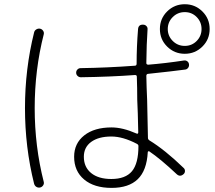

<svg xmlns="http://www.w3.org/2000/svg" viewBox="-20 -872 1040 927"><path d="M648.4 -167Q648.4 -173.8 640.6 -177.7Q573.2 -212.9 517.6 -212.9Q456.1 -212.9 420.4 -187Q384.8 -161.1 384.8 -115.2Q384.8 -65.4 419.9 -36.6Q455.1 -7.8 517.6 -7.8Q585.9 -7.8 617.2 -45.4Q648.4 -83 648.4 -167ZM638.7 -227.5Q646.5 -223.6 647.5 -232.4Q645.5 -337.9 642.6 -390.6Q642.6 -409.2 642.1 -446.8Q641.6 -484.4 640.6 -502Q640.6 -509.8 631.8 -509.8Q513.7 -501 370.1 -499Q361.3 -499 354.5 -505.4Q347.7 -511.7 347.7 -521Q347.7 -530.3 354 -536.6Q360.4 -543 369.1 -543Q498 -544.9 630.9 -554.7Q639.6 -554.7 639.6 -564.5Q639.6 -646.5 646.5 -731.4Q648.4 -753.9 670.9 -752.9Q680.7 -752.9 687 -746.1Q693.4 -739.3 692.4 -730.5Q687.5 -661.1 686.5 -567.4Q686.5 -560.5 695.3 -559.6Q779.3 -566.4 869.1 -580.1Q877.9 -581.1 884.8 -575.7Q891.6 -570.3 892.6 -561Q893.6 -551.8 888.2 -544.4Q882.8 -537.1 874 -536.1Q816.4 -528.3 696.3 -515.6Q687.5 -515.6 686.5 -506.8Q687.5 -450.2 690.4 -389.6Q692.4 -326.2 694.3 -206.1Q694.3 -199.2 701.2 -194.3Q776.4 -148.4 866.2 -61.5Q873 -55.7 873 -46.4Q873 -37.1 866.2 -31.2Q849.6 -16.6 834 -30.3Q753.9 -105.5 700.2 -141.6Q698.2 -142.6 695.8 -141.1Q693.4 -139.6 693.4 -136.7Q688.5 -48.8 645 -6.8Q601.6 35.2 518.6 35.2Q434.6 35.2 386.2 -5.4Q337.9 -45.9 337.9 -115.2Q337.9 -179.7 386.7 -218.3Q435.5 -256.8 518.6 -256.8Q572.3 -256.8 638.7 -227.5ZM814 -674.3Q837.9 -650.4 872.1 -650.4Q906.2 -650.4 929.7 -674.3Q953.1 -698.2 953.1 -731.9Q953.1 -765.6 929.7 -789.6Q906.2 -813.5 872.1 -813.5Q837.9 -813.5 814 -789.6Q790 -765.6 790 -731.9Q790 -698.2 814 -674.3ZM787.1 -816.9Q822.3 -851.6 872.1 -851.6Q921.9 -851.6 957 -816.9Q992.2 -782.2 992.2 -731.9Q992.2 -681.6 957 -647Q921.9 -612.3 872.1 -612.3Q822.3 -612.3 787.1 -647Q752 -681.6 752 -731.9Q752 -782.2 787.1 -816.9ZM173.8 33.2Q164.1 35.2 155.8 30.3Q147.5 25.4 144.5 14.6Q100.6 -161.1 100.6 -350.1Q100.6 -539.1 144.5 -714.8Q146.5 -724.6 155.3 -730Q164.1 -735.4 173.8 -733.4Q182.6 -731.4 188 -723.6Q193.4 -715.8 191.4 -707Q147.5 -535.2 147.5 -350.1Q147.5 -165 191.4 6.8Q193.4 15.6 188 23.4Q182.6 31.2 173.8 33.2Z"/></svg>

Font: Rounded Mgen+ 2m light
Style: Regular
Weight: 200
Designer: [Source Han Sans]
Ryoko NISHIZUKA  (kana & ideographs); Paul D. Hunt (Latin, Greek & Cyrillic); Wenlong ZHANG  (bopomofo
Version: Version 1.059.20150602